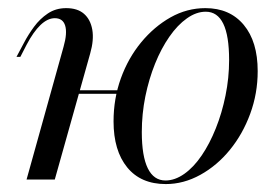

<svg xmlns="http://www.w3.org/2000/svg" viewBox="-20 -446 694 477"><path d="M46 0 137.9 -329.8Q147.6 -363.7 141.9 -382.3Q136.3 -400.8 116.1 -400.8Q98.4 -400.8 80.6 -383.9Q62.9 -366.9 46 -334.7L30.6 -304.8H21L39.5 -339.5Q50 -359.7 64.5 -379.4Q79 -399.2 98.8 -412.5Q118.5 -425.8 144.4 -425.8Q172.6 -425.8 188.7 -411.7Q204.8 -397.6 209.3 -372.2Q213.7 -346.8 204 -312.9L116.1 0ZM143.5 -212.9 146 -221.8H300L298.4 -212.9ZM391.9 11.3Q329.8 11.3 296 -30.2Q262.1 -71.8 262.1 -144.4Q262.1 -200.8 280.2 -251.2Q298.4 -301.6 330.6 -340.7Q362.9 -379.8 403.6 -402.8Q444.4 -425.8 490.3 -425.8Q550.8 -425.8 585.5 -384.3Q620.2 -342.7 620.2 -269.4Q620.2 -213.7 601.6 -163.3Q583.1 -112.9 551.2 -73.8Q519.4 -34.7 477.8 -11.7Q436.3 11.3 391.9 11.3ZM391.1 2.4Q414.5 2.4 437.9 -14.1Q461.3 -30.6 481 -59.7Q500.8 -88.7 516.1 -127Q531.5 -165.3 540.3 -208.9Q549.2 -252.4 549.2 -296.8Q549.2 -357.3 534.7 -387.1Q520.2 -416.9 491.1 -416.9Q467.7 -416.9 444.4 -400.4Q421 -383.9 400.8 -354.8Q380.6 -325.8 365.3 -287.9Q350 -250 341.1 -206.5Q332.3 -162.9 332.3 -117.7Q332.3 -58.1 347.2 -27.8Q362.1 2.4 391.1 2.4Z"/></svg>

Font: Playfair 144pt Light
Style: Italic
Weight: 300
Italic angle: -15.6°
Designer: Claus Eggers Sørensen
Foundry: Claus Eggers Sørensen
Version: Version 2.001;gftools[0.9.30]